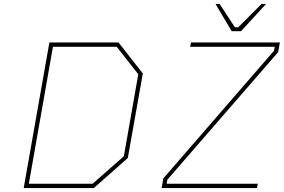

<svg xmlns="http://www.w3.org/2000/svg" viewBox="-20 -952 1437 972"><path d="M1153 -794 1071 -932H1092L1169 -814H1186L1304 -932H1327L1200 -794ZM100 0 230 -737H580L703 -580L627 -152L455 0ZM798 0 807 -49 1367 -695 1371 -715H943L947 -737H1397L1388 -688L827 -42L824 -22H1285L1281 0ZM126 -22H449L607 -161L680 -576L571 -715H248Z"/></svg>

Font: Tomorrow Thin
Style: Italic
Weight: 250
Italic angle: -10°
Designer: Tony de Marco, Monica Rizzolli
Foundry: Just in Type
Version: Version 2.002